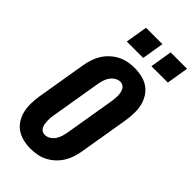

<svg xmlns="http://www.w3.org/2000/svg" viewBox="-292 -1023 1102 1102"><g transform="rotate(45 259.0 -472.0)"><path d="M207 8Q176 8 146.5 1Q117 -6 93 -22.5Q69 -39 53.5 -64Q38 -89 31.5 -117.5Q25 -146 25.5 -177Q26 -208 31 -240L82 -545Q86 -570 94.5 -596Q103 -622 117.5 -645.5Q132 -669 153 -688.5Q174 -708 198.5 -720.5Q223 -733 249.5 -738Q276 -743 302 -743Q333 -743 363 -736Q393 -729 416.5 -712.5Q440 -696 455.5 -671Q471 -646 477.5 -617.5Q484 -589 483.5 -558Q483 -527 478 -495L427 -190Q423 -165 414.5 -139Q406 -113 391.5 -89.5Q377 -66 356 -46.5Q335 -27 310.5 -14.5Q286 -2 259.5 3Q233 8 207 8ZM209 -106Q226 -106 242.5 -116.5Q259 -127 269 -142.5Q279 -158 284 -175Q289 -192 292 -209L343 -514Q345 -526 346 -538Q347 -550 347 -562Q347 -574 344.5 -585.5Q342 -597 337 -607Q332 -617 322 -623Q312 -629 300 -629Q283 -629 266.5 -618.5Q250 -608 240 -592.5Q230 -577 225 -560Q220 -543 217 -526L166 -221Q164 -209 163 -197Q162 -185 162.5 -173Q163 -161 165 -149.5Q167 -138 172 -128Q177 -118 187 -112Q197 -106 209 -106ZM496 -818H363L385 -952H518ZM296 -818H163L185 -952H318Z"/></g></svg>

Font: Iosevka SS04 Heavy Oblique
Style: Regular
Weight: 900
Italic angle: -9°
Monospace: yes
Designer: Belleve Invis
Foundry: Belleve Invis
Version: Version 19.0.0; ttfautohint (v1.8.4)